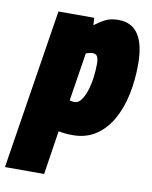

<svg xmlns="http://www.w3.org/2000/svg" viewBox="-135 -624 711 898"><g transform="rotate(10 220.5 -175.0)"><path d="M-49 210 71 -550H241L243 -515Q263 -531 289.5 -545.5Q316 -560 355 -560Q481 -560 481 -371Q481 -295 466.5 -226.5Q452 -158 421.5 -105Q391 -52 345 -22Q299 8 236 8Q214 8 197.5 6Q181 4 169 2L137 210ZM218 -146Q236 -146 249.5 -164Q263 -182 272.5 -211Q282 -240 286.5 -273.5Q291 -307 291 -338Q291 -366 284 -376Q277 -386 263 -386Q254 -386 245.5 -383.5Q237 -381 231 -379L195 -150Q205 -146 218 -146Z"/></g></svg>

Font: Georama Semi Condensed Black
Style: Italic
Weight: 900
Width: 4
Italic angle: -9°
Designer: Jean-Baptiste Levee
Foundry: Production Type
Version: Version 1.000